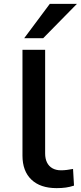

<svg xmlns="http://www.w3.org/2000/svg" viewBox="-20 -962 417 991"><path d="M272 9Q188 9 142 -35Q96 -79 96 -159V-705H213V-170Q213 -143 222.5 -123.5Q232 -104 250.5 -93.5Q269 -83 295 -83Q310 -83 325.5 -85Q341 -87 357 -90L362 -4Q341 3 320 6Q299 9 272 9ZM105 -765 237 -942H377L203 -765Z"/></svg>

Font: Nunito Sans 7pt SemiExpanded SemiBold
Style: Regular
Weight: 600
Width: 6
Designer: Vernon Adams
Foundry: Vernon Adams
Version: Version 3.101;gftools[0.9.27]